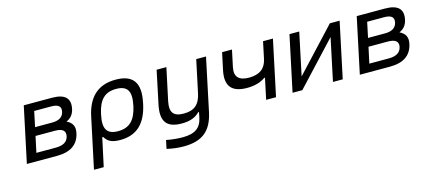

<svg xmlns="http://www.w3.org/2000/svg" viewBox="-56 -987 3711 1671"><g transform="rotate(-15 1800.0 -151.5)"><path d="M80 0H351C474 0 545 -49 566 -147C579 -205 560 -242 509 -267C551 -286 574 -315 584 -361C604 -454 555 -500 440 -500H186ZM185 -72 216 -216H390C458 -216 487 -192 477 -144C466 -95 427 -72 359 -72ZM232 -291 261 -429H414C477 -429 504 -407 494 -360C484 -314 448 -291 385 -291Z M1193 -244 1195 -256C1231 -425 1172 -509 1015 -509C859 -509 764 -425 728 -256L631 200H719L774 -55H782C807 -15 838 9 920 9C1068 9 1156 -72 1193 -244ZM815 -247 816 -253C842 -376 897 -430 998 -430C1100 -430 1133 -376 1107 -253L1106 -247C1079 -124 1024 -70 922 -70C821 -70 788 -124 815 -247Z M1728 -26 1828 -500H1740L1678 -209C1658 -112 1608 -70 1514 -70C1421 -70 1389 -112 1409 -209L1471 -500H1383L1321 -205C1289 -57 1338 9 1475 9C1548 9 1599 -10 1637 -49H1644L1635 -3C1616 87 1564 127 1450 127C1405 127 1348 121 1304 112L1288 188C1340 200 1389 206 1440 206C1611 206 1694 132 1728 -26Z M2325 0 2431 -500H2342L2310 -349C2293 -266 2238 -225 2144 -225C2051 -225 2013 -266 2030 -349L2062 -500H1973L1940 -345C1912 -210 1965 -143 2104 -143C2170 -143 2226 -158 2269 -189H2276L2236 0Z M2474 0H2562L2919 -383L2838 0H2926L3032 -500H2944L2587 -117L2668 -500H2580Z M3080 0H3351C3474 0 3545 -49 3566 -147C3579 -205 3560 -242 3509 -267C3551 -286 3574 -315 3584 -361C3604 -454 3555 -500 3440 -500H3186ZM3185 -72 3216 -216H3390C3458 -216 3487 -192 3477 -144C3466 -95 3427 -72 3359 -72ZM3232 -291 3261 -429H3414C3477 -429 3504 -407 3494 -360C3484 -314 3448 -291 3385 -291Z"/></g></svg>

Font: LT Wave Mono
Style: Italic
Weight: 400
Designer: Daniel Lyons
Version: Version 2.5 (Glyphs App)